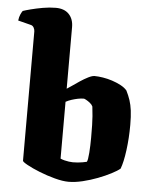

<svg xmlns="http://www.w3.org/2000/svg" viewBox="-61 -846 706 892"><g transform="rotate(5 291.5 -400.0)"><path d="M292 0Q265 0 227.5 -10Q190 -20 155 -34Q120 -48 96.5 -61Q73 -74 73 -79V-682Q73 -691 68 -700Q63 -709 53 -711L-6 -726Q-4 -743 1.5 -755Q7 -767 11 -772Q22 -776 47 -782.5Q72 -789 103 -794.5Q134 -800 163 -800Q203 -800 224.5 -777.5Q246 -755 246 -717V-430Q253 -434 268.5 -445Q284 -456 303.5 -469Q323 -482 341 -491Q359 -500 370 -500Q387 -500 409 -496.5Q431 -493 452.5 -486Q474 -479 493 -469Q512 -459 523 -446Q534 -424 541 -403Q548 -382 551.5 -355Q555 -328 555 -288Q555 -227 547.5 -170Q540 -113 528 -82Q515 -71 488 -57Q461 -43 427 -30Q393 -17 357.5 -8.5Q322 0 292 0ZM304 -92Q316 -92 327.5 -93Q339 -94 350 -96Q361 -98 369 -100Q374 -108 376.5 -142.5Q379 -177 379 -213Q379 -249 378.5 -271.5Q378 -294 376.5 -313.5Q375 -333 372 -358Q368 -367 358.5 -374.5Q349 -382 340.5 -386.5Q332 -391 330 -391Q316 -391 301.5 -388Q287 -385 273 -380.5Q259 -376 246 -369V-104Q255 -100 265 -97.5Q275 -95 285.5 -93.5Q296 -92 304 -92Z"/></g></svg>

Font: Texturina 12pt Black
Style: Regular
Weight: 900
Designer: Guillermo Torres Carreño
Foundry: Omnibus-Type
Version: Version 1.002